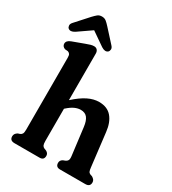

<svg xmlns="http://www.w3.org/2000/svg" viewBox="-223 -1036 1034 1152"><g transform="rotate(30 293.5 -460.5)"><path d="M217 -709V-387Q264.5 -430 303.8 -449.2Q343 -468.5 380 -468.5Q437.5 -468.5 468.2 -432.5Q499 -396.5 506 -333L533 -105.5Q535 -85.5 538.8 -77.2Q542.5 -69 552 -65L565.5 -60.5Q575.5 -54.5 581 -47.2Q586.5 -40 586.5 -29.5Q586.5 0 553.5 0H378.5Q348.5 0 348.5 -29.5Q348.5 -47 366 -56.5L380.5 -62Q390.5 -66 395.8 -74.8Q401 -83.5 398.5 -104L375 -292.5Q370 -333 354.5 -352.8Q339 -372.5 308.5 -372.5Q289 -372.5 267.5 -363Q246 -353.5 220.5 -330.5L217 -327.5V-105.5Q217 -84 221.2 -75Q225.5 -66 235 -62L249.5 -56.5Q267 -47 267 -29.5Q267 0 237 0H63Q30.5 0 30.5 -29.5Q30.5 -48.5 51 -60.5L65 -65Q74.5 -69 79 -77.2Q83.5 -85.5 83.5 -105.5V-603.5Q83.5 -620.5 79 -627.5Q74.5 -634.5 65 -638L43.5 -640Q23 -648.5 23 -667Q23 -688.5 52.5 -699.5L132.5 -729Q151 -736 163.2 -739.5Q175.5 -743 186.5 -743Q201 -743 209 -733.8Q217 -724.5 217 -709ZM276 -758.5Q259 -744 231 -762L138.5 -826L46 -762Q18 -744 1 -758.5Q-5.5 -764.5 -6.2 -775.8Q-7 -787 4 -799L83 -886.5Q97.5 -902 109 -911.5Q120.5 -921 138.5 -921Q156.5 -921 168.2 -911.5Q180 -902 194 -886.5L273.5 -799Q284.5 -787 283.5 -775.8Q282.5 -764.5 276 -758.5Z"/></g></svg>

Font: Fraunces 72pt S100 SemiBold
Style: Regular
Weight: 600
Version: Version 1.000; ttfautohint (v1.8.3)